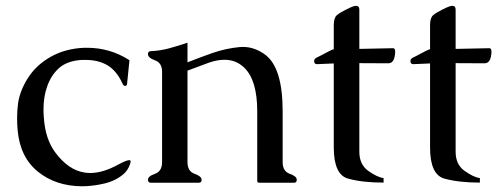

<svg xmlns="http://www.w3.org/2000/svg" viewBox="-20 -632 1739 664"><path d="M271 -466.8H281.2Q360.8 -466.8 427.7 -423.8L419.4 -341.3Q418.5 -335 413.1 -335H411.6Q406.7 -335.4 402.8 -344.7Q383.3 -387.2 351.6 -406.2Q320.3 -424.8 275.4 -424.8H263.7Q210.4 -421.9 181.2 -394Q155.3 -368.7 143.1 -333Q130.4 -297.4 130.4 -253.4Q130.4 -238.8 131.8 -223.6Q136.7 -150.9 171.4 -104.5Q216.8 -43.5 272.9 -35.2Q282.2 -33.7 292 -33.7Q335.9 -33.7 389.2 -63Q417 -78.1 426.8 -78.1Q429.2 -78.1 430.7 -77.1Q431.6 -76.2 431.6 -73.2Q431.6 -67.4 425.8 -54.7Q418.5 -40 409.2 -31.7Q381.3 -6.8 340.8 2.7Q300.3 12.2 263.7 12.2Q172.9 11.7 111.1 -38.3Q49.3 -88.4 41 -181.6Q39.1 -203.1 39.1 -223.6Q39.1 -250 42.5 -274.9Q48.8 -317.9 75.7 -360.8Q104 -406.2 154.5 -435.1Q205.1 -463.9 271 -466.8Z M628.4 -416.5Q655.3 -426.8 675.8 -434.6Q696.3 -442.4 714.8 -448.7Q759.8 -464.4 808.1 -469.2Q814 -469.7 820.3 -469.7Q861.3 -469.7 898.4 -441.9Q957.5 -396.5 957.5 -247.1V-71.3Q957.5 -39.6 981.9 -31Q1006.3 -22.5 1006.3 -10.3Q1006.3 0 996.6 0H877.9Q869.6 0 869.6 -6.3V-247.1Q869.6 -354 825.2 -397.5Q796.9 -425.3 755.9 -425.3Q732.4 -425.3 704.6 -416Q693.8 -412.1 677.5 -406Q661.1 -399.9 649.4 -395.5Q637.7 -391.1 628.4 -387.7V-71.3Q628.4 -39.6 652.8 -31Q677.2 -22.5 677.2 -10.3Q677.2 0 667.5 0H502Q491.7 0 491.7 -10.3Q491.7 -22.5 516.1 -31Q540.5 -39.6 540.5 -71.3V-383.8Q540.5 -414.6 516.1 -423.3Q491.7 -432.1 491.7 -444.8Q491.7 -455.1 502 -455.1Q534.2 -456.5 565.7 -465.1Q597.2 -473.6 628.4 -484.4Z M1134.3 -412.6Q1115.7 -412.1 1078.6 -410.2H1076.2Q1066.9 -410.2 1066.4 -419.9V-420.9Q1066.4 -428.7 1075.7 -433.1Q1085.4 -437.5 1116.2 -454.1Q1123.5 -458 1130.4 -460.9Q1131.8 -461.4 1134.3 -461.4V-544.9Q1134.3 -569.3 1144.3 -578.9Q1154.3 -588.4 1190.4 -605.5Q1203.6 -611.8 1211.4 -611.8Q1222.7 -611.8 1222.7 -599.1V-462.9L1338.9 -465.3H1339.4Q1346.7 -465.3 1346.7 -452.6Q1346.7 -445.8 1344.7 -436Q1339.8 -413.1 1322.8 -413.1L1222.7 -413.6V-107.4Q1222.7 -63 1253.7 -41Q1284.7 -19 1306.6 -16.1V-0.5Q1233.9 -0.5 1184.1 -14.2Q1134.3 -27.8 1134.3 -122.1Z M1467.3 -412.6Q1448.7 -412.1 1411.6 -410.2H1409.2Q1399.9 -410.2 1399.4 -419.9V-420.9Q1399.4 -428.7 1408.7 -433.1Q1418.5 -437.5 1449.2 -454.1Q1456.5 -458 1463.4 -460.9Q1464.8 -461.4 1467.3 -461.4V-544.9Q1467.3 -569.3 1477.3 -578.9Q1487.3 -588.4 1523.4 -605.5Q1536.6 -611.8 1544.4 -611.8Q1555.7 -611.8 1555.7 -599.1V-462.9L1671.9 -465.3H1672.4Q1679.7 -465.3 1679.7 -452.6Q1679.7 -445.8 1677.7 -436Q1672.9 -413.1 1655.8 -413.1L1555.7 -413.6V-107.4Q1555.7 -63 1586.7 -41Q1617.7 -19 1639.6 -16.1V-0.5Q1566.9 -0.5 1517.1 -14.2Q1467.3 -27.8 1467.3 -122.1Z"/></svg>

Font: Caudex
Style: Regular
Weight: 400
Version: Version 1.01